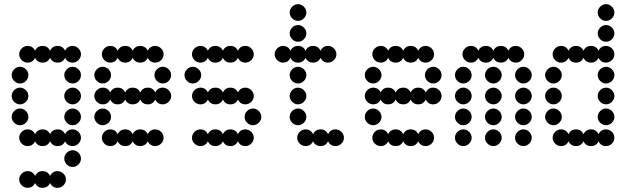

<svg xmlns="http://www.w3.org/2000/svg" viewBox="-20 -700 3064 920"><path d="M112 120Q137 120 148 143Q159 120 184 120Q209 120 220 143Q231 120 256 120Q272 120 284 132Q296 144 296 160Q296 176 284 188Q272 200 256 200Q231 200 220 177Q209 200 184 200Q159 200 148 177Q137 200 112 200Q96 200 84 188Q72 176 72 160Q72 144 84 132Q96 120 112 120ZM300 88Q288 76 288 60Q288 44 300 32Q312 20 328 20Q344 20 356 32Q368 44 368 60Q368 76 356 88Q344 100 328 100Q312 100 300 88ZM112 -80Q137 -80 148 -57Q159 -80 184 -80Q209 -80 220 -57Q231 -80 256 -80Q281 -80 292 -57Q303 -80 328 -80Q344 -80 356 -68Q368 -56 368 -40Q368 -24 356 -12Q344 0 328 0Q303 0 292 -23Q281 0 256 0Q231 0 220 -23Q209 0 184 0Q159 0 148 -23Q137 0 112 0Q96 0 84 -12Q72 -24 72 -40Q72 -56 84 -68Q96 -80 112 -80ZM300 -112Q288 -124 288 -140Q288 -156 300 -168Q312 -180 328 -180Q344 -180 356 -168Q368 -156 368 -140Q368 -124 356 -112Q344 -100 328 -100Q312 -100 300 -112ZM48 -112Q36 -124 36 -140Q36 -156 48 -168Q60 -180 76 -180Q92 -180 104 -168Q116 -156 116 -140Q116 -124 104 -112Q92 -100 76 -100Q60 -100 48 -112ZM300 -212Q288 -224 288 -240Q288 -256 300 -268Q312 -280 328 -280Q344 -280 356 -268Q368 -256 368 -240Q368 -224 356 -212Q344 -200 328 -200Q312 -200 300 -212ZM48 -212Q36 -224 36 -240Q36 -256 48 -268Q60 -280 76 -280Q92 -280 104 -268Q116 -256 116 -240Q116 -224 104 -212Q92 -200 76 -200Q60 -200 48 -212ZM300 -312Q288 -324 288 -340Q288 -356 300 -368Q312 -380 328 -380Q344 -380 356 -368Q368 -356 368 -340Q368 -324 356 -312Q344 -300 328 -300Q312 -300 300 -312ZM48 -312Q36 -324 36 -340Q36 -356 48 -368Q60 -380 76 -380Q92 -380 104 -368Q116 -356 116 -340Q116 -324 104 -312Q92 -300 76 -300Q60 -300 48 -312ZM112 -480Q137 -480 148 -457Q159 -480 184 -480Q209 -480 220 -457Q231 -480 256 -480Q281 -480 292 -457Q303 -480 328 -480Q344 -480 356 -468Q368 -456 368 -440Q368 -424 356 -412Q344 -400 328 -400Q303 -400 292 -423Q281 -400 256 -400Q231 -400 220 -423Q209 -400 184 -400Q159 -400 148 -423Q137 -400 112 -400Q96 -400 84 -412Q72 -424 72 -440Q72 -456 84 -468Q96 -480 112 -480Z M508 -80Q533 -80 544 -57Q555 -80 580 -80Q605 -80 616 -57Q627 -80 652 -80Q677 -80 688 -57Q699 -80 724 -80Q740 -80 752 -68Q764 -56 764 -40Q764 -24 752 -12Q740 0 724 0Q699 0 688 -23Q677 0 652 0Q627 0 616 -23Q605 0 580 0Q555 0 544 -23Q533 0 508 0Q492 0 480 -12Q468 -24 468 -40Q468 -56 480 -68Q492 -80 508 -80ZM444 -112Q432 -124 432 -140Q432 -156 444 -168Q456 -180 472 -180Q488 -180 500 -168Q512 -156 512 -140Q512 -124 500 -112Q488 -100 472 -100Q456 -100 444 -112ZM472 -280Q497 -280 508 -257Q519 -280 544 -280Q569 -280 580 -257Q591 -280 616 -280Q641 -280 652 -257Q663 -280 688 -280Q713 -280 724 -257Q735 -280 760 -280Q776 -280 788 -268Q800 -256 800 -240Q800 -224 788 -212Q776 -200 760 -200Q735 -200 724 -223Q713 -200 688 -200Q663 -200 652 -223Q641 -200 616 -200Q591 -200 580 -223Q569 -200 544 -200Q519 -200 508 -223Q497 -200 472 -200Q456 -200 444 -212Q432 -224 432 -240Q432 -256 444 -268Q456 -280 472 -280ZM732 -312Q720 -324 720 -340Q720 -356 732 -368Q744 -380 760 -380Q776 -380 788 -368Q800 -356 800 -340Q800 -324 788 -312Q776 -300 760 -300Q744 -300 732 -312ZM444 -312Q432 -324 432 -340Q432 -356 444 -368Q456 -380 472 -380Q488 -380 500 -368Q512 -356 512 -340Q512 -324 500 -312Q488 -300 472 -300Q456 -300 444 -312ZM508 -480Q533 -480 544 -457Q555 -480 580 -480Q605 -480 616 -457Q627 -480 652 -480Q677 -480 688 -457Q699 -480 724 -480Q740 -480 752 -468Q764 -456 764 -440Q764 -424 752 -412Q740 -400 724 -400Q699 -400 688 -423Q677 -400 652 -400Q627 -400 616 -423Q605 -400 580 -400Q555 -400 544 -423Q533 -400 508 -400Q492 -400 480 -412Q468 -424 468 -440Q468 -456 480 -468Q492 -480 508 -480Z M940 -80Q965 -80 976 -57Q987 -80 1012 -80Q1037 -80 1048 -57Q1059 -80 1084 -80Q1109 -80 1120 -57Q1131 -80 1156 -80Q1172 -80 1184 -68Q1196 -56 1196 -40Q1196 -24 1184 -12Q1172 0 1156 0Q1131 0 1120 -23Q1109 0 1084 0Q1059 0 1048 -23Q1037 0 1012 0Q987 0 976 -23Q965 0 940 0Q924 0 912 -12Q900 -24 900 -40Q900 -56 912 -68Q924 -80 940 -80ZM1164 -112Q1152 -124 1152 -140Q1152 -156 1164 -168Q1176 -180 1192 -180Q1208 -180 1220 -168Q1232 -156 1232 -140Q1232 -124 1220 -112Q1208 -100 1192 -100Q1176 -100 1164 -112ZM940 -280Q965 -280 976 -257Q987 -280 1012 -280Q1037 -280 1048 -257Q1059 -280 1084 -280Q1109 -280 1120 -257Q1131 -280 1156 -280Q1172 -280 1184 -268Q1196 -256 1196 -240Q1196 -224 1184 -212Q1172 -200 1156 -200Q1131 -200 1120 -223Q1109 -200 1084 -200Q1059 -200 1048 -223Q1037 -200 1012 -200Q987 -200 976 -223Q965 -200 940 -200Q924 -200 912 -212Q900 -224 900 -240Q900 -256 912 -268Q924 -280 940 -280ZM876 -312Q864 -324 864 -340Q864 -356 876 -368Q888 -380 904 -380Q920 -380 932 -368Q944 -356 944 -340Q944 -324 932 -312Q920 -300 904 -300Q888 -300 876 -312ZM940 -480Q965 -480 976 -457Q987 -480 1012 -480Q1037 -480 1048 -457Q1059 -480 1084 -480Q1109 -480 1120 -457Q1131 -480 1156 -480Q1172 -480 1184 -468Q1196 -456 1196 -440Q1196 -424 1184 -412Q1172 -400 1156 -400Q1131 -400 1120 -423Q1109 -400 1084 -400Q1059 -400 1048 -423Q1037 -400 1012 -400Q987 -400 976 -423Q965 -400 940 -400Q924 -400 912 -412Q900 -424 900 -440Q900 -456 912 -468Q924 -480 940 -480Z M1444 -80Q1469 -80 1480 -57Q1491 -80 1516 -80Q1541 -80 1552 -57Q1563 -80 1588 -80Q1604 -80 1616 -68Q1628 -56 1628 -40Q1628 -24 1616 -12Q1604 0 1588 0Q1563 0 1552 -23Q1541 0 1516 0Q1491 0 1480 -23Q1469 0 1444 0Q1428 0 1416 -12Q1404 -24 1404 -40Q1404 -56 1416 -68Q1428 -80 1444 -80ZM1380 -112Q1368 -124 1368 -140Q1368 -156 1380 -168Q1392 -180 1408 -180Q1424 -180 1436 -168Q1448 -156 1448 -140Q1448 -124 1436 -112Q1424 -100 1408 -100Q1392 -100 1380 -112ZM1380 -212Q1368 -224 1368 -240Q1368 -256 1380 -268Q1392 -280 1408 -280Q1424 -280 1436 -268Q1448 -256 1448 -240Q1448 -224 1436 -212Q1424 -200 1408 -200Q1392 -200 1380 -212ZM1380 -312Q1368 -324 1368 -340Q1368 -356 1380 -368Q1392 -380 1408 -380Q1424 -380 1436 -368Q1448 -356 1448 -340Q1448 -324 1436 -312Q1424 -300 1408 -300Q1392 -300 1380 -312ZM1336 -480Q1361 -480 1372 -457Q1383 -480 1408 -480Q1433 -480 1444 -457Q1455 -480 1480 -480Q1505 -480 1516 -457Q1527 -480 1552 -480Q1568 -480 1580 -468Q1592 -456 1592 -440Q1592 -424 1580 -412Q1568 -400 1552 -400Q1527 -400 1516 -423Q1505 -400 1480 -400Q1455 -400 1444 -423Q1433 -400 1408 -400Q1383 -400 1372 -423Q1361 -400 1336 -400Q1320 -400 1308 -412Q1296 -424 1296 -440Q1296 -456 1308 -468Q1320 -480 1336 -480ZM1380 -512Q1368 -524 1368 -540Q1368 -556 1380 -568Q1392 -580 1408 -580Q1424 -580 1436 -568Q1448 -556 1448 -540Q1448 -524 1436 -512Q1424 -500 1408 -500Q1392 -500 1380 -512ZM1380 -612Q1368 -624 1368 -640Q1368 -656 1380 -668Q1392 -680 1408 -680Q1424 -680 1436 -668Q1448 -656 1448 -640Q1448 -624 1436 -612Q1424 -600 1408 -600Q1392 -600 1380 -612Z M1804 -80Q1829 -80 1840 -57Q1851 -80 1876 -80Q1901 -80 1912 -57Q1923 -80 1948 -80Q1973 -80 1984 -57Q1995 -80 2020 -80Q2036 -80 2048 -68Q2060 -56 2060 -40Q2060 -24 2048 -12Q2036 0 2020 0Q1995 0 1984 -23Q1973 0 1948 0Q1923 0 1912 -23Q1901 0 1876 0Q1851 0 1840 -23Q1829 0 1804 0Q1788 0 1776 -12Q1764 -24 1764 -40Q1764 -56 1776 -68Q1788 -80 1804 -80ZM1740 -112Q1728 -124 1728 -140Q1728 -156 1740 -168Q1752 -180 1768 -180Q1784 -180 1796 -168Q1808 -156 1808 -140Q1808 -124 1796 -112Q1784 -100 1768 -100Q1752 -100 1740 -112ZM1768 -280Q1793 -280 1804 -257Q1815 -280 1840 -280Q1865 -280 1876 -257Q1887 -280 1912 -280Q1937 -280 1948 -257Q1959 -280 1984 -280Q2009 -280 2020 -257Q2031 -280 2056 -280Q2072 -280 2084 -268Q2096 -256 2096 -240Q2096 -224 2084 -212Q2072 -200 2056 -200Q2031 -200 2020 -223Q2009 -200 1984 -200Q1959 -200 1948 -223Q1937 -200 1912 -200Q1887 -200 1876 -223Q1865 -200 1840 -200Q1815 -200 1804 -223Q1793 -200 1768 -200Q1752 -200 1740 -212Q1728 -224 1728 -240Q1728 -256 1740 -268Q1752 -280 1768 -280ZM2028 -312Q2016 -324 2016 -340Q2016 -356 2028 -368Q2040 -380 2056 -380Q2072 -380 2084 -368Q2096 -356 2096 -340Q2096 -324 2084 -312Q2072 -300 2056 -300Q2040 -300 2028 -312ZM1740 -312Q1728 -324 1728 -340Q1728 -356 1740 -368Q1752 -380 1768 -380Q1784 -380 1796 -368Q1808 -356 1808 -340Q1808 -324 1796 -312Q1784 -300 1768 -300Q1752 -300 1740 -312ZM1804 -480Q1829 -480 1840 -457Q1851 -480 1876 -480Q1901 -480 1912 -457Q1923 -480 1948 -480Q1973 -480 1984 -457Q1995 -480 2020 -480Q2036 -480 2048 -468Q2060 -456 2060 -440Q2060 -424 2048 -412Q2036 -400 2020 -400Q1995 -400 1984 -423Q1973 -400 1948 -400Q1923 -400 1912 -423Q1901 -400 1876 -400Q1851 -400 1840 -423Q1829 -400 1804 -400Q1788 -400 1776 -412Q1764 -424 1764 -440Q1764 -456 1776 -468Q1788 -480 1804 -480Z M2460 -12Q2448 -24 2448 -40Q2448 -56 2460 -68Q2472 -80 2488 -80Q2504 -80 2516 -68Q2528 -56 2528 -40Q2528 -24 2516 -12Q2504 0 2488 0Q2472 0 2460 -12ZM2316 -12Q2304 -24 2304 -40Q2304 -56 2316 -68Q2328 -80 2344 -80Q2360 -80 2372 -68Q2384 -56 2384 -40Q2384 -24 2372 -12Q2360 0 2344 0Q2328 0 2316 -12ZM2172 -12Q2160 -24 2160 -40Q2160 -56 2172 -68Q2184 -80 2200 -80Q2216 -80 2228 -68Q2240 -56 2240 -40Q2240 -24 2228 -12Q2216 0 2200 0Q2184 0 2172 -12ZM2460 -112Q2448 -124 2448 -140Q2448 -156 2460 -168Q2472 -180 2488 -180Q2504 -180 2516 -168Q2528 -156 2528 -140Q2528 -124 2516 -112Q2504 -100 2488 -100Q2472 -100 2460 -112ZM2316 -112Q2304 -124 2304 -140Q2304 -156 2316 -168Q2328 -180 2344 -180Q2360 -180 2372 -168Q2384 -156 2384 -140Q2384 -124 2372 -112Q2360 -100 2344 -100Q2328 -100 2316 -112ZM2172 -112Q2160 -124 2160 -140Q2160 -156 2172 -168Q2184 -180 2200 -180Q2216 -180 2228 -168Q2240 -156 2240 -140Q2240 -124 2228 -112Q2216 -100 2200 -100Q2184 -100 2172 -112ZM2460 -212Q2448 -224 2448 -240Q2448 -256 2460 -268Q2472 -280 2488 -280Q2504 -280 2516 -268Q2528 -256 2528 -240Q2528 -224 2516 -212Q2504 -200 2488 -200Q2472 -200 2460 -212ZM2316 -212Q2304 -224 2304 -240Q2304 -256 2316 -268Q2328 -280 2344 -280Q2360 -280 2372 -268Q2384 -256 2384 -240Q2384 -224 2372 -212Q2360 -200 2344 -200Q2328 -200 2316 -212ZM2172 -212Q2160 -224 2160 -240Q2160 -256 2172 -268Q2184 -280 2200 -280Q2216 -280 2228 -268Q2240 -256 2240 -240Q2240 -224 2228 -212Q2216 -200 2200 -200Q2184 -200 2172 -212ZM2460 -312Q2448 -324 2448 -340Q2448 -356 2460 -368Q2472 -380 2488 -380Q2504 -380 2516 -368Q2528 -356 2528 -340Q2528 -324 2516 -312Q2504 -300 2488 -300Q2472 -300 2460 -312ZM2316 -312Q2304 -324 2304 -340Q2304 -356 2316 -368Q2328 -380 2344 -380Q2360 -380 2372 -368Q2384 -356 2384 -340Q2384 -324 2372 -312Q2360 -300 2344 -300Q2328 -300 2316 -312ZM2172 -312Q2160 -324 2160 -340Q2160 -356 2172 -368Q2184 -380 2200 -380Q2216 -380 2228 -368Q2240 -356 2240 -340Q2240 -324 2228 -312Q2216 -300 2200 -300Q2184 -300 2172 -312ZM2236 -480Q2261 -480 2272 -457Q2283 -480 2308 -480Q2333 -480 2344 -457Q2355 -480 2380 -480Q2405 -480 2416 -457Q2427 -480 2452 -480Q2468 -480 2480 -468Q2492 -456 2492 -440Q2492 -424 2480 -412Q2468 -400 2452 -400Q2427 -400 2416 -423Q2405 -400 2380 -400Q2355 -400 2344 -423Q2333 -400 2308 -400Q2283 -400 2272 -423Q2261 -400 2236 -400Q2220 -400 2208 -412Q2196 -424 2196 -440Q2196 -456 2208 -468Q2220 -480 2236 -480Z M2668 -80Q2693 -80 2704 -57Q2715 -80 2740 -80Q2765 -80 2776 -57Q2787 -80 2812 -80Q2837 -80 2848 -57Q2859 -80 2884 -80Q2900 -80 2912 -68Q2924 -56 2924 -40Q2924 -24 2912 -12Q2900 0 2884 0Q2859 0 2848 -23Q2837 0 2812 0Q2787 0 2776 -23Q2765 0 2740 0Q2715 0 2704 -23Q2693 0 2668 0Q2652 0 2640 -12Q2628 -24 2628 -40Q2628 -56 2640 -68Q2652 -80 2668 -80ZM2856 -112Q2844 -124 2844 -140Q2844 -156 2856 -168Q2868 -180 2884 -180Q2900 -180 2912 -168Q2924 -156 2924 -140Q2924 -124 2912 -112Q2900 -100 2884 -100Q2868 -100 2856 -112ZM2604 -112Q2592 -124 2592 -140Q2592 -156 2604 -168Q2616 -180 2632 -180Q2648 -180 2660 -168Q2672 -156 2672 -140Q2672 -124 2660 -112Q2648 -100 2632 -100Q2616 -100 2604 -112ZM2856 -212Q2844 -224 2844 -240Q2844 -256 2856 -268Q2868 -280 2884 -280Q2900 -280 2912 -268Q2924 -256 2924 -240Q2924 -224 2912 -212Q2900 -200 2884 -200Q2868 -200 2856 -212ZM2604 -212Q2592 -224 2592 -240Q2592 -256 2604 -268Q2616 -280 2632 -280Q2648 -280 2660 -268Q2672 -256 2672 -240Q2672 -224 2660 -212Q2648 -200 2632 -200Q2616 -200 2604 -212ZM2856 -312Q2844 -324 2844 -340Q2844 -356 2856 -368Q2868 -380 2884 -380Q2900 -380 2912 -368Q2924 -356 2924 -340Q2924 -324 2912 -312Q2900 -300 2884 -300Q2868 -300 2856 -312ZM2604 -312Q2592 -324 2592 -340Q2592 -356 2604 -368Q2616 -380 2632 -380Q2648 -380 2660 -368Q2672 -356 2672 -340Q2672 -324 2660 -312Q2648 -300 2632 -300Q2616 -300 2604 -312ZM2668 -480Q2693 -480 2704 -457Q2715 -480 2740 -480Q2765 -480 2776 -457Q2787 -480 2812 -480Q2837 -480 2848 -457Q2859 -480 2884 -480Q2900 -480 2912 -468Q2924 -456 2924 -440Q2924 -424 2912 -412Q2900 -400 2884 -400Q2859 -400 2848 -423Q2837 -400 2812 -400Q2787 -400 2776 -423Q2765 -400 2740 -400Q2715 -400 2704 -423Q2693 -400 2668 -400Q2652 -400 2640 -412Q2628 -424 2628 -440Q2628 -456 2640 -468Q2652 -480 2668 -480ZM2856 -512Q2844 -524 2844 -540Q2844 -556 2856 -568Q2868 -580 2884 -580Q2900 -580 2912 -568Q2924 -556 2924 -540Q2924 -524 2912 -512Q2900 -500 2884 -500Q2868 -500 2856 -512ZM2856 -612Q2844 -624 2844 -640Q2844 -656 2856 -668Q2868 -680 2884 -680Q2900 -680 2912 -668Q2924 -656 2924 -640Q2924 -624 2912 -612Q2900 -600 2884 -600Q2868 -600 2856 -612Z"/></svg>

Font: Dotrice Condensed
Style: Regular
Weight: 400
Width: 2
Monospace: yes
Designer: Paul Flo Williams
Foundry: His Deeds Are Dust
Version: Version 1.001